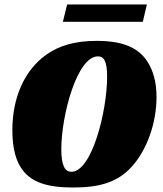

<svg xmlns="http://www.w3.org/2000/svg" viewBox="-20 -827 725 855"><path d="M411 -645C316 -645 245 -625 187 -584C90 -516 35 -394 35 -247C35 -161 53 -105 82 -68C123 -15 191 8 306 8C425 8 504 -16 566 -84C633 -157 677 -277 677 -395C677 -462 662 -514 635 -555C594 -616 525 -645 411 -645ZM298 -62C271 -62 253 -86 253 -162C253 -313 323 -576 416 -576C443 -576 457 -554 457 -485C457 -332 389 -62 298 -62ZM260 -730H616L634 -807H279Z"/></svg>

Font: Racing Sans One
Style: Regular
Weight: 400
Designer: Pablo Impallari, Rodrigo Fuenzalida
Foundry: Pablo Impallari, Rodrigo Fuenzalida
Version: Version 1.001